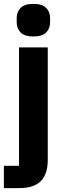

<svg xmlns="http://www.w3.org/2000/svg" viewBox="-29 -769 335 989"><path d="M69 -525H217V56Q217 126 182 163Q147 200 69 200H-9V85H69ZM143 -581Q98 -581 77.5 -601.5Q57 -622 57 -654V-676Q57 -708 77.5 -728.5Q98 -749 143 -749Q188 -749 208.5 -728.5Q229 -708 229 -676V-654Q229 -622 208.5 -601.5Q188 -581 143 -581Z"/></svg>

Font: IBM Plex Sans Thai
Style: Bold
Weight: 700
Designer: Mike Abbink, Paul van der Laan, Pieter van Rosmalen, Ben Mitchell, Mark Frömberg
Foundry: Bold Monday
Version: Version 1.2